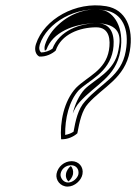

<svg xmlns="http://www.w3.org/2000/svg" viewBox="-20 -648 504 710"><path d="M113 -485C106 -464 112 -446 125 -439C149 -437 173 -449 186 -461C206 -521 274 -547 336 -547C386 -547 389 -499 383 -463C370 -387 304 -366 261 -323C216 -274 201 -196 206 -133C230 -132 253 -143 266 -155C274 -198 283 -240 306 -265C361 -327 442 -358 460 -459C475 -546 444 -613 373 -625C260 -644 143 -577 113 -485ZM127 -483C153 -564 262 -628 369 -610C431 -600 460 -542 445 -459C429 -366 355 -342 295 -274C268 -245 259 -200 252 -161C243 -155 232 -151 221 -149C220 -209 235 -274 271 -314C308 -351 383 -378 398 -463C404 -499 403 -562 339 -562C275 -562 200 -535 174 -468C163 -460 146 -454 132 -454C126 -459 123 -469 127 -483ZM147 -484C144 -475 144 -467 146 -460C147 -461 150 -463 152 -465C174 -527 251 -562 339 -562C347 -562 356 -561 363 -560C436 -548 423 -493 418 -463C404 -383 331 -356 293 -318C272 -295 257 -262 249 -228C255 -243 263 -258 274 -270C333 -336 408 -362 425 -459C441 -547 400 -604 358 -611C308 -619 245 -603 195 -556C173 -536 156 -511 147 -484ZM189 -5C185 18 203 42 230 42C256 42 281 19 285 -4C290 -31 271 -52 245 -52C218 -52 194 -32 189 -5ZM204 -5C207 -24 224 -37 243 -37C261 -37 273 -23 270 -4C267 11 249 27 232 27C214 27 202 9 204 -5ZM224 -5C222 6 226 16 233 23C241 17 248 6 250 -4C252 -17 248 -28 242 -34C235 -29 226 -18 224 -5Z"/></svg>

Font: Snowfall
Style: EcoObl
Weight: 400
Designer: Jasper
Foundry: Cannot Into Space Fonts
Version: Version 0.9